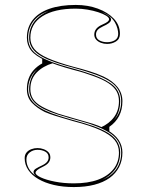

<svg xmlns="http://www.w3.org/2000/svg" viewBox="-20 -743 596 778"><path d="M279 15Q235 15 198.5 6.5Q162 -2 135.5 -17.5Q109 -33 94.5 -54.5Q80 -76 80 -102Q80 -116 87.5 -125Q95 -134 107 -138.5Q119 -143 132 -143Q145 -143 157 -138.5Q169 -134 176.5 -126Q184 -118 184 -105Q184 -94 177.5 -85Q171 -76 157 -69Q138 -60 131 -54Q124 -48 124 -43Q124 -34 145.5 -24Q167 -14 202.5 -7Q238 0 279 0Q337 0 377.5 -15Q418 -30 440 -58Q462 -86 462 -125Q462 -154 444.5 -175.5Q427 -197 387 -215.5Q347 -234 277 -252Q231 -265 206 -273Q181 -281 162 -289Q130 -305 109.5 -326.5Q89 -348 89 -382Q89 -405 96 -424.5Q103 -444 117 -459.5Q131 -475 151 -486V-506L194 -487Q174 -481 157.5 -471.5Q141 -462 128.5 -449Q116 -436 109.5 -419.5Q103 -403 103 -382Q103 -359 114 -342Q125 -325 150 -311Q175 -297 217 -282Q218 -282 224 -280Q230 -278 244 -274Q258 -270 280 -263.5Q302 -257 334 -248Q382 -235 413.5 -217Q445 -199 460.5 -176Q476 -153 476 -125Q476 -92 462.5 -66Q449 -40 424 -22Q399 -4 362.5 5.5Q326 15 279 15ZM387 -226Q423 -242 442.5 -269Q462 -296 462 -333Q462 -356 452 -373.5Q442 -391 419.5 -406Q397 -421 358 -435Q342 -441 321.5 -447.5Q301 -454 277 -460Q207 -479 165.5 -497.5Q124 -516 106.5 -538Q89 -560 89 -590Q89 -632 112.5 -662Q136 -692 180.5 -707.5Q225 -723 287 -723Q336 -723 376.5 -708Q417 -693 441.5 -667Q466 -641 466 -606Q466 -585 450 -575Q434 -565 414 -565Q401 -565 389 -569.5Q377 -574 369.5 -582.5Q362 -591 362 -603Q362 -629 394 -643Q410 -650 416 -655Q422 -660 422 -665Q422 -672 410 -679.5Q398 -687 378 -693.5Q358 -700 334.5 -704Q311 -708 287 -708Q200 -708 151.5 -677Q103 -646 103 -590Q103 -564 119.5 -544Q136 -524 174.5 -507Q213 -490 279 -472Q311 -464 342 -454.5Q373 -445 399 -433Q437 -415 456.5 -390Q476 -365 476 -333Q476 -299 462.5 -273Q449 -247 423 -229V-208ZM414 -572Q432 -572 445.5 -580Q459 -588 459 -606Q459 -615 456 -627Q453 -639 446 -651.5Q439 -664 426.5 -675Q414 -686 394 -694Q414 -684 422 -677.5Q430 -671 430 -664Q430 -656 420.5 -649Q411 -642 397 -636Q382 -629 375.5 -621.5Q369 -614 369 -603Q369 -587 382.5 -579.5Q396 -572 414 -572ZM135 -24Q126 -29 121 -34.5Q116 -40 116 -46Q116 -54 126 -60Q136 -66 149 -72Q164 -79 170.5 -87Q177 -95 177 -105Q177 -121 163.5 -128.5Q150 -136 132 -136Q114 -136 100.5 -125.5Q87 -115 87 -97Q87 -82 93 -68Q99 -54 110 -43Q121 -32 135 -24ZM394 -14Q432 -30 451.5 -58Q471 -86 471 -125Q471 -164 441 -191.5Q411 -219 341 -242Q328 -246 306.5 -252Q285 -258 260.5 -265Q236 -272 214 -279Q151 -299 124.5 -323Q98 -347 98 -382Q98 -405 106.5 -426Q115 -447 131 -462Q120 -454 111.5 -441Q103 -428 98.5 -413Q94 -398 94 -382Q94 -345 124 -319.5Q154 -294 221 -273Q235 -269 247.5 -265Q260 -261 271.5 -258Q283 -255 295 -251.5Q307 -248 321 -244Q400 -221 433.5 -193.5Q467 -166 467 -125Q467 -87 448 -59Q429 -31 394 -14ZM442 -256Q457 -273 464 -291.5Q471 -310 471 -333Q471 -375 439 -402.5Q407 -430 331 -453Q316 -458 301 -462Q286 -466 270.5 -470.5Q255 -475 240 -479Q163 -501 130.5 -526.5Q98 -552 98 -590Q98 -628 118.5 -655Q139 -682 176 -698Q136 -684 115 -656Q94 -628 94 -590Q94 -562 109.5 -541.5Q125 -521 161 -504Q197 -487 259 -470Q274 -466 286 -462.5Q298 -459 308.5 -456Q319 -453 327.5 -450Q336 -447 343.5 -444.5Q351 -442 358 -440Q417 -418 442 -394Q467 -370 467 -333Q467 -311 461 -292Q455 -273 442 -256Z"/></svg>

Font: Kalnia Glaze Thin
Style: Regular
Weight: 100
Version: Version 1.110